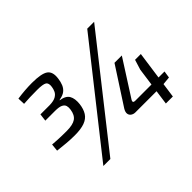

<svg xmlns="http://www.w3.org/2000/svg" viewBox="-135 -958 1221 1221"><g transform="rotate(-45 476.0 -347.5)"><path d="M801 -690 257 0H194L739 -690ZM246 -695Q331 -695 361.5 -673.5Q392 -652 384 -596Q381 -570 372 -548.5Q363 -527 345.5 -513.5Q328 -500 298 -495L292 -492Q340 -485 355.5 -458Q371 -431 366 -385Q361 -344 344 -317.5Q327 -291 293 -278.5Q259 -266 204 -266Q165 -266 127.5 -269.5Q90 -273 55 -277L60 -327Q84 -325 104.5 -324Q125 -323 145 -322.5Q165 -322 186 -322Q242 -322 268 -340Q294 -358 300 -401Q303 -419 299 -433.5Q295 -448 278 -456.5Q261 -465 224 -465H137L143 -515H227Q263 -516 282 -527Q301 -538 308.5 -554.5Q316 -571 318 -587Q323 -619 306.5 -629.5Q290 -640 239 -640Q205 -640 173 -639Q141 -638 117 -636L115 -685Q150 -690 182.5 -692.5Q215 -695 246 -695ZM774 -414 618 -170Q613 -162 615.5 -156Q618 -150 629 -150H894L887 -103L825 -97H579Q563 -97 550.5 -105.5Q538 -114 536 -129Q534 -144 546 -164L708 -414ZM866 -335 819 0H756L793 -267L814 -335Z"/></g></svg>

Font: Exo 2
Style: Italic
Weight: 400
Italic angle: -8°
Designer: Natanael Gama
Foundry: Natanael Gama
Version: Version 2.010